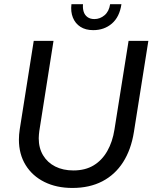

<svg xmlns="http://www.w3.org/2000/svg" viewBox="-20 -898 741 930"><path d="M330.8 12.4Q253.6 12.4 195.2 -16.6Q136.8 -45.6 104.2 -98.4Q71.6 -151.2 71.6 -221.8Q71.6 -233.8 72.6 -246.2Q73.6 -258.6 75.6 -271.6L143.4 -700H239.2L170.4 -263.4Q169.4 -254.8 168.5 -245.9Q167.6 -237 167.6 -228.4Q167.6 -181 188.7 -145.8Q209.8 -110.6 247.6 -91.5Q285.4 -72.4 335.6 -72.4Q393 -72.4 433.7 -97.1Q474.4 -121.8 499.8 -166.6Q525.2 -211.4 534.4 -270.4L602.8 -700H698.6L628.6 -258.6Q615 -173.2 576.2 -112.5Q537.4 -51.8 475.5 -19.7Q413.6 12.4 330.8 12.4ZM431.4 -752Q394.6 -752 369.6 -768.1Q344.6 -784.2 333.1 -812.7Q321.6 -841.2 326 -877.6H382Q380.2 -858 385.2 -841.6Q390.2 -825.2 403.5 -815.4Q416.8 -805.6 437.2 -805.6Q464.4 -805.6 486.3 -824.1Q508.2 -842.6 513.4 -877.6H568.2Q559 -815.6 521.9 -783.8Q484.8 -752 431.4 -752Z"/></svg>

Font: MuseoModerno Thin
Style: Italic
Weight: 100
Italic angle: -9°
Designer: Pablo Cosgaya, Héctor Gatti, Marcela Romero, and the Authors of The MuseoModerno Project.
Foundry: Omnibus-Type Team
Version: Version 1.003